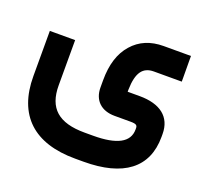

<svg xmlns="http://www.w3.org/2000/svg" viewBox="-111 -530 926 877"><g transform="rotate(20 352.0 -92.0)"><path d="M335 -127C335 -64 375.5 -26.9 439.9 -26.9H517.1C546.4 -26.9 551.3 -21 551.3 -6.8V-1C551.3 61 493.7 91.8 378.4 91.8H337.4C210 91.8 152.3 40 152.3 -70.8V-271V-290.5H132.8H48.8H29.3V-271V-70.8C29.3 118.7 136.7 218.3 337.4 218.3H378.4C570.3 218.3 674.3 141.1 674.3 -9.8V-23.9C674.3 -107.4 616.2 -150.9 517.1 -150.9H458.5V-162.1C460.4 -245.6 486.8 -278.8 539.6 -278.8H655.3H674.8V-298.3L674.3 -383.8V-403.3H654.8H542C478.5 -403.3 428.2 -382.3 391.1 -339.8C353.5 -297.4 335 -238.3 335 -162.1Z"/></g></svg>

Font: Shabnam
Style: Bold
Weight: 700
Foundry: DejaVu fonts team - Redesigned by Saber Rastikerdar - Based on Vazir font
Version: Version 5.0.1